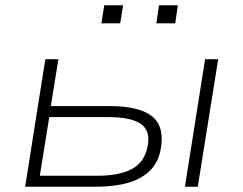

<svg xmlns="http://www.w3.org/2000/svg" viewBox="-20 -713 928 733"><path d="M76 0 153 -487H203L174 -308H397Q513 -308 561.5 -268Q610 -228 593 -140Q583 -91 551 -60Q519 -29 467 -14.5Q415 0 341 0ZM132 -42H350Q435 -42 483 -67.5Q531 -93 543 -152Q556 -212 519 -239Q482 -266 391 -266H168ZM686 0 763 -487H813L735 0ZM577 -624 587 -693H659L649 -624ZM367 -624 378 -693H450L439 -624Z"/></svg>

Font: Nunito Sans 10pt Expanded ExtraLight
Style: Italic
Weight: 250
Width: 7
Italic angle: -9°
Designer: Vernon Adams
Foundry: Vernon Adams
Version: Version 3.101;gftools[0.9.27]